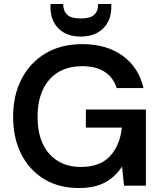

<svg xmlns="http://www.w3.org/2000/svg" viewBox="-20 -934 812 966"><path d="M376 12Q276 12 202 -33Q128 -78 87 -158.5Q46 -239 46 -347Q46 -454 88.5 -536.5Q131 -619 209 -665.5Q287 -712 395 -712Q516 -712 597 -653.5Q678 -595 702 -491H567Q551 -543 507.5 -572Q464 -601 394 -601Q287 -601 228 -533Q169 -465 169 -346Q169 -226 228 -160Q287 -94 386 -94Q484 -94 534 -149Q584 -204 593 -292H412V-383H714V0H604L594 -96Q560 -44 508.5 -16Q457 12 376 12ZM386 -750Q315 -750 274.5 -790.5Q234 -831 234 -898V-914H298Q298 -879 318 -860Q338 -841 386 -841Q435 -841 454.5 -860Q474 -879 474 -914H540V-898Q540 -831 498.5 -790.5Q457 -750 386 -750Z"/></svg>

Font: DM Sans SemiBold
Style: Regular
Weight: 600
Designer: Colophon Foundry, Jonny Pinhorn
Foundry: Colophon Foundry
Version: Version 4.004; ttfautohint (v1.8.4.7-5d5b)